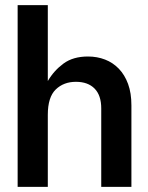

<svg xmlns="http://www.w3.org/2000/svg" viewBox="-20 -731 580 751"><path d="M49 -711H167V-414Q191 -455 228.5 -482.5Q266 -510 324 -510Q360 -510 391 -498Q422 -486 445 -462Q468 -438 481 -402.5Q494 -367 494 -319V0H376V-307Q376 -358 350 -384.5Q324 -411 277 -411Q229 -411 198 -381Q167 -351 167 -282V0H49Z"/></svg>

Font: CyStack Display SemiBold
Style: Regular
Weight: 600
Designer: Weizhong Zhang
Foundry: 本地遙控
Version: Version 1.000;Glyphs 3.1.2 (3151)